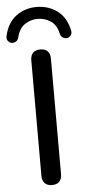

<svg xmlns="http://www.w3.org/2000/svg" viewBox="-100 -972 469 1014"><g transform="rotate(-5 134.5 -465.0)"><path d="M134 7Q109 7 95.5 -7Q82 -21 82 -46V-659Q82 -685 95.5 -698.5Q109 -712 134 -712Q159 -712 172.5 -698.5Q186 -685 186 -659V-46Q186 -21 173 -7Q160 7 134 7ZM-12 -759Q-24 -761 -32.5 -771.5Q-41 -782 -37 -799Q-21 -868 25.5 -902.5Q72 -937 134 -937Q196 -937 243 -902.5Q290 -868 305 -799Q309 -782 300.5 -771.5Q292 -761 280 -759Q270 -759 262 -762.5Q254 -766 250 -772Q246 -778 244 -785Q234 -833 202.5 -853.5Q171 -874 134 -874Q98 -874 66.5 -853.5Q35 -833 24 -785Q22 -778 18 -772Q14 -766 6.5 -762.5Q-1 -759 -12 -759Z"/></g></svg>

Font: Nunito SemiBold
Style: Regular
Weight: 600
Designer: Vernon Adams
Foundry: Vernon Adams
Version: Version 3.602